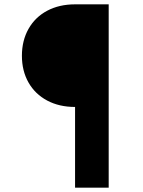

<svg xmlns="http://www.w3.org/2000/svg" viewBox="-20 -765 659 885"><path d="M81 -508Q81 -578 111.5 -632Q142 -686 197.5 -715.5Q253 -745 326 -745H481V100H326V-272Q253 -272 197.5 -301.5Q142 -331 111.5 -384.5Q81 -438 81 -508Z"/></svg>

Font: Eudoxus Sans ExtraBold
Style: Regular
Weight: 800
Designer: Stijn de Vries
Foundry: tokotype
Version: Version 2.005